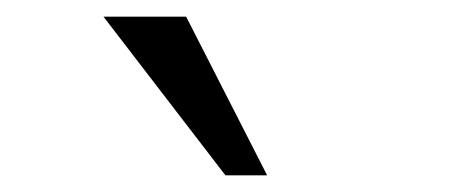

<svg xmlns="http://www.w3.org/2000/svg" viewBox="-20 -756 540 230"><path d="M104 -736H203L300 -546H250Z"/></svg>

Font: Khartiya
Style: Regular
Weight: 500
Version: Version 1.0.1